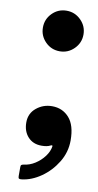

<svg xmlns="http://www.w3.org/2000/svg" viewBox="-87 -624 428 839"><g transform="rotate(10 127.0 -205.0)"><path d="M49.5 -74Q49.5 -114 79.5 -138.5Q109.5 -163 149 -163Q195 -163 224.5 -130Q254 -97 254 -29.5Q254 22.5 226.8 67.2Q199.5 112 157.8 141Q116 170 72.5 175Q64.5 176 61 174Q57.5 172 57.5 163V122.5Q57.5 115.5 60.8 113.2Q64 111 70 110Q96.5 107 120.2 91.8Q144 76.5 160.2 54.8Q176.5 33 180 10Q181 2.5 171 7.5Q157.5 15 132.5 15Q94.5 15 72 -9.8Q49.5 -34.5 49.5 -74ZM49 -495Q49 -532 75.2 -558.5Q101.5 -585 139 -585Q176 -585 202.5 -558.5Q229 -532 229 -495Q229 -458 202.5 -431.5Q176 -405 139 -405Q101.5 -405 75.2 -431.5Q49 -458 49 -495Z"/></g></svg>

Font: Besley
Style: Bold
Weight: 700
Designer: Owen Earl
Foundry: indestructible type*
Version: Version 2.001; ttfautohint (v1.8.3)